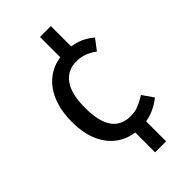

<svg xmlns="http://www.w3.org/2000/svg" viewBox="-255 -759 987 987"><g transform="rotate(-45 239.0 -265.0)"><path d="M250 -684H329V-534L250 -533ZM249 154V6L329 7V154ZM287 -539Q334 -539 372.5 -526Q411 -513 448 -482L404 -424Q377 -444 350.5 -453.5Q324 -463 291 -463Q229 -463 192.5 -413.5Q156 -364 156 -261Q156 -192 172.5 -149Q189 -106 219 -86Q249 -66 291 -66Q324 -66 350 -76.5Q376 -87 406 -106L448 -46Q413 -18 373 -3Q333 12 287 12Q216 12 164.5 -20.5Q113 -53 85 -113.5Q57 -174 57 -259Q57 -343 84.5 -406Q112 -469 164 -504Q216 -539 287 -539Z"/></g></svg>

Font: Fira Sans Variable
Style: Regular
Weight: 400
Designer: Carrois Corporate & Edenspiekermann AG
Foundry: Carrois Corporate GbR & Edenspiekermann AG
Version: Version 4.202